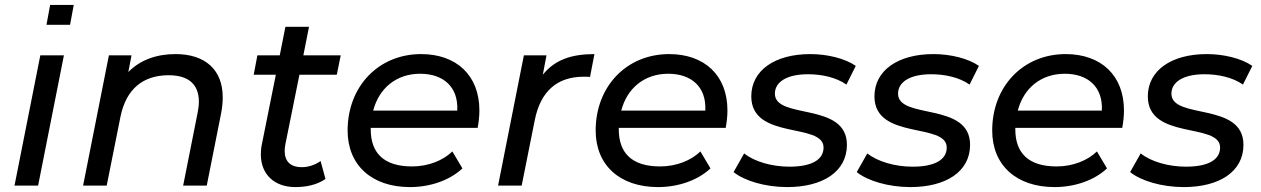

<svg xmlns="http://www.w3.org/2000/svg" viewBox="-20 -755 5130 781"><path d="M184 -735 169 -654H265L280 -735ZM39 0H135L240 -530H144Z M694 -535C618 -535 551 -512 502 -462L515 -530H423L318 0H414L470 -280C493 -394 563 -449 666 -449C749 -449 789 -410 789 -341C789 -328 787 -313 784 -297L725 0H821L880 -297C884 -319 886 -340 886 -359C886 -472 814 -535 694 -535Z M1198 -451H1350L1366 -530H1214L1237 -646H1141L1118 -530H1027L1012 -451H1102L1045 -167C1042 -153 1041 -139 1041 -127C1041 -44 1098 6 1181 6C1223 6 1268 -2 1304 -27L1284 -100C1262 -84 1234 -75 1208 -75C1160 -75 1138 -100 1138 -141C1138 -150 1139 -159 1141 -169Z M1923 -235C1927 -257 1930 -281 1930 -306C1930 -449 1836 -535 1693 -535C1520 -535 1394 -404 1394 -224C1394 -84 1491 6 1648 6C1729 6 1809 -21 1861 -70L1820 -139C1782 -102 1722 -78 1656 -78C1542 -78 1488 -132 1488 -229V-235ZM1689 -455C1783 -455 1845 -402 1840 -305H1498C1522 -397 1593 -455 1689 -455Z M2188 -451 2203 -530H2111L2006 0H2102L2155 -265C2179 -387 2249 -443 2355 -443C2365 -443 2371 -443 2380 -442L2398 -535C2303 -535 2236 -511 2188 -451Z M2932 -235C2936 -257 2939 -281 2939 -306C2939 -449 2845 -535 2702 -535C2529 -535 2403 -404 2403 -224C2403 -84 2500 6 2657 6C2738 6 2818 -21 2870 -70L2829 -139C2791 -102 2731 -78 2665 -78C2551 -78 2497 -132 2497 -229V-235ZM2698 -455C2792 -455 2854 -402 2849 -305H2507C2531 -397 2602 -455 2698 -455Z M3182 6C3326 6 3425 -56 3425 -166C3425 -342 3132 -267 3132 -374C3132 -420 3178 -453 3267 -453C3321 -453 3380 -441 3423 -411L3461 -487C3418 -517 3346 -535 3276 -535C3131 -535 3036 -468 3036 -363C3036 -184 3330 -258 3330 -155C3330 -106 3283 -77 3191 -77C3119 -77 3048 -98 3007 -131L2964 -55C3007 -20 3092 6 3182 6Z M3683 6C3827 6 3926 -56 3926 -166C3926 -342 3633 -267 3633 -374C3633 -420 3679 -453 3768 -453C3822 -453 3881 -441 3924 -411L3962 -487C3919 -517 3847 -535 3777 -535C3632 -535 3537 -468 3537 -363C3537 -184 3831 -258 3831 -155C3831 -106 3784 -77 3692 -77C3620 -77 3549 -98 3508 -131L3465 -55C3508 -20 3593 6 3683 6Z M4545 -235C4549 -257 4552 -281 4552 -306C4552 -449 4458 -535 4315 -535C4142 -535 4016 -404 4016 -224C4016 -84 4113 6 4270 6C4351 6 4431 -21 4483 -70L4442 -139C4404 -102 4344 -78 4278 -78C4164 -78 4110 -132 4110 -229V-235ZM4311 -455C4405 -455 4467 -402 4462 -305H4120C4144 -397 4215 -455 4311 -455Z M4795 6C4939 6 5038 -56 5038 -166C5038 -342 4745 -267 4745 -374C4745 -420 4791 -453 4880 -453C4934 -453 4993 -441 5036 -411L5074 -487C5031 -517 4959 -535 4889 -535C4744 -535 4649 -468 4649 -363C4649 -184 4943 -258 4943 -155C4943 -106 4896 -77 4804 -77C4732 -77 4661 -98 4620 -131L4577 -55C4620 -20 4705 6 4795 6Z"/></svg>

Font: AWKNG-Font Medium
Style: Italic
Weight: 500
Italic angle: -11.3°
Designer: Awakening Church
Foundry: Awakening Church
Version: Version 1.700;PS 001.700;hotconv 1.0.88;makeotf.lib2.5.64775